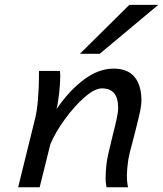

<svg xmlns="http://www.w3.org/2000/svg" viewBox="-20 -786 685 806"><path d="M423.3 -37.6Q423.3 -64 427.2 -99.1Q429.2 -116.2 436.3 -147.2Q443.4 -178.2 451.2 -210Q462.9 -255.9 469.5 -286.1Q476.1 -316.4 476.1 -332Q476.1 -374.5 459 -394.8Q441.9 -415 407.7 -415Q377.9 -415 335.2 -377.9Q292.5 -340.8 252.4 -285.6Q212.4 -230.5 191.4 -180.7L146.5 0H56.2L127.9 -290.5Q135.3 -319.8 139.4 -369.9Q143.6 -419.9 143.6 -469.2V-488.3H231.9Q232.9 -476.6 232.9 -467.3Q232.9 -436 228.3 -394.3Q223.6 -352.5 217.3 -328.1Q270.5 -405.8 332.3 -451.9Q394 -498 456.5 -498Q515.6 -498 544.7 -463.1Q573.7 -428.2 573.7 -363.8Q573.7 -341.8 564.9 -304Q556.2 -266.1 539.1 -200.2Q521.5 -135.7 518.6 -116.2Q512.7 -74.2 512.7 -49.8Q512.7 -18.6 517.6 0H427.2Q423.3 -20.5 423.3 -37.6ZM644.5 -765.6 398.4 -560.1H315.4L522.9 -765.6Z"/></svg>

Font: Lesson One
Style: Italic
Weight: 400
Italic angle: -14°
Designer: But Ko, Victor Gaultney, Annie Olsen, Julie Remington, Don Collingsworth, Eric Hays, Becca Hirsbrunner
Version: Version 1.100